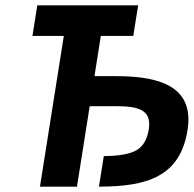

<svg xmlns="http://www.w3.org/2000/svg" viewBox="-20 -696 723 716"><path d="M534.9 -214C528.7 -174.7 512.6 -148.2 486.8 -134.5C461 -120.8 421.1 -114 367.1 -114L349 0C529.3 0 652 -37.9 679.4 -211C704 -366.3 587.3 -412 416.3 -412H332.3L356 -562H477L495.1 -676H119.1L101 -562H218L129 0H267L314.5 -300H412.5C494.2 -300 546.5 -287.6 534.9 -214Z"/></svg>

Font: Fog Sans
Style: It
Weight: 700
Foundry: Intel Corporation
Version: Version 1.00